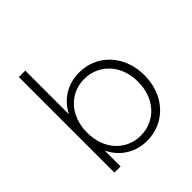

<svg xmlns="http://www.w3.org/2000/svg" viewBox="-195 -896 1054 1054"><g transform="rotate(-45 332.0 -369.0)"><path d="M357 4C495 4 601 -105 601 -261C601 -418 495 -526 357 -526C269 -526 195 -481 156 -403V-742H106V0H154V-123C193 -43 267 4 357 4ZM352 -41C240 -41 155 -130 155 -261C155 -392 240 -481 352 -481C465 -481 551 -392 551 -261C551 -130 465 -41 352 -41Z"/></g></svg>

Font: Chess Sans Light
Style: Regular
Weight: 300
Designer: Wolf Bōese
Foundry: Wolf Bōese
Version: Version 7.223;Glyphs 3.3 (3306)